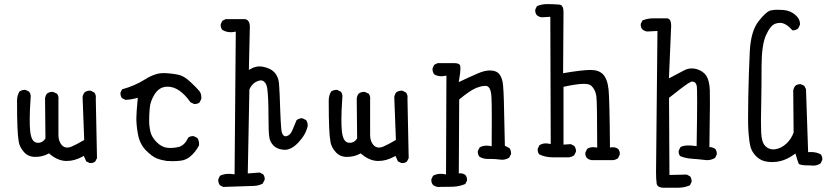

<svg xmlns="http://www.w3.org/2000/svg" viewBox="-20 -780 4040 924"><path d="M415 4.9Q429.2 4.9 438.5 -2.9L446.8 -19L440.9 -306.2Q441.4 -309.1 441.4 -311.5Q441.4 -325.7 433.6 -335L417 -343.3Q415 -343.8 413.1 -343.8Q397.9 -343.8 386.7 -335.4Q379.4 -325.7 377.4 -313L385.3 -106.4Q348.1 -84.5 323.7 -74.2Q313 -69.8 303.7 -69.8Q288.1 -69.8 277.3 -82Q261.2 -99.6 261.2 -130.9V-300.3Q261.7 -303.2 261.7 -305.7Q261.7 -319.8 254.4 -329.1L236.3 -337.4Q234.4 -337.9 232.4 -337.9Q217.3 -337.9 206.1 -329.6Q198.7 -319.8 196.8 -307.1L198.7 -113.8Q194.3 -107.9 191.4 -104.5Q179.7 -92.8 163.6 -92.8Q160.2 -92.8 156.7 -93.3Q129.9 -97.2 125 -151.9Q123 -170.9 123 -207.3Q123 -243.7 127.4 -310.1Q127.9 -313.5 127.9 -316.2Q127.9 -318.8 127.4 -322.8Q126 -331.5 120.1 -338.9L103.5 -347.2Q101.6 -347.7 98.6 -347.7Q95.7 -347.7 91.3 -346.7Q82 -345.7 73.7 -339.8Q62 -320.3 62 -295.9Q62 -211.9 64 -166.5Q65.9 -121.1 70.6 -95.9Q75.2 -70.8 96.2 -47.4Q116.7 -24.9 149.4 -24.9Q183.6 -24.9 211.4 -39.6L215.8 -42L219.7 -38.6Q256.8 -7.3 295.9 -5.4Q298.8 -5.4 301.8 -5.4Q338.4 -5.4 376.5 -25.9L383.3 -29.8L395 -3.4L411.1 4.4Q413.1 4.9 415 4.9Z M636.2 -210.9Q636.2 -177.7 643.1 -138.2Q651.4 -88.4 681.2 -57.6Q711.4 -26.9 733.6 -18.1Q755.9 -9.3 782.7 -5.4Q795.9 -4.4 811.8 -4.4Q827.6 -4.4 846.2 -6.3Q875 -8.8 897.9 -28.8Q921.4 -49.3 937.5 -79.6Q938 -84 938 -87.9Q938 -103.5 929.7 -116.2L913.1 -124.5Q911.1 -125 909.2 -125Q895 -125 885.7 -117.7Q868.7 -79.6 838.4 -72.3Q818.8 -67.9 800.8 -67.9Q792.5 -67.9 784.2 -68.8Q757.3 -72.3 733.6 -96.2Q710 -120.1 703.9 -146Q697.8 -171.9 697.8 -200.9Q697.8 -230 700.7 -261.2Q703.6 -292.5 723.1 -324.7Q743.7 -358.4 776.9 -362.3Q782.2 -362.8 787.1 -362.8Q843.8 -362.8 896.5 -288.1L913.1 -279.8Q915 -279.3 919.2 -279.3Q923.3 -279.3 929.2 -281Q935.1 -282.7 940.4 -287.1L948.7 -303.7Q949.2 -306.6 949.2 -310.5Q949.2 -314.5 948.2 -320.8Q946.3 -333.5 939 -342.3Q926.3 -357.4 898.2 -384Q870.1 -410.6 846.7 -418Q821.8 -425.3 775.4 -428.2Q772 -428.2 766.4 -428.2Q760.7 -428.2 751 -427.2Q741.2 -426.3 729.5 -422.4Q705.1 -415 679.7 -398.9Q627.4 -366.2 567.4 -350.1L560.1 -335Q559.6 -333 559.6 -331.1Q559.6 -316.9 567.4 -307.6L584 -299.3Q605.5 -299.8 632.8 -306.6L643.1 -309.6Q639.2 -270 637.7 -245.1Q636.2 -220.2 636.2 -210.9Z M1253.9 82Q1253.9 67.9 1246.1 58.6L1230 50.3L1172.4 54.7L1180.2 -349.1Q1193.8 -381.8 1224.6 -391.1Q1230 -393.1 1234.9 -393.1Q1245.6 -393.1 1252.9 -385.3Q1263.7 -375 1266.6 -350.1Q1272 -306.2 1272 -225.6Q1272 -146 1275.9 -120.1Q1279.3 -96.2 1297.1 -78.6Q1314.9 -61 1348.1 -59.1Q1349.6 -59.1 1351.1 -59.1Q1382.3 -59.1 1415.5 -93.8Q1451.2 -131.3 1460.4 -171.9Q1460.9 -174.8 1460.9 -176.3Q1460.9 -177.7 1460.7 -179.9Q1460.4 -182.1 1460 -185.3Q1459.5 -188.5 1458.5 -191.4Q1456.5 -197.3 1453.1 -202.1L1436.5 -210.4Q1434.6 -210.9 1430.7 -210.9Q1426.8 -210.9 1420.2 -208.7Q1413.6 -206.5 1407.2 -201.7Q1396 -175.3 1390.9 -162.6Q1385.7 -149.9 1383.8 -146.5Q1374.5 -128.9 1359.9 -125Q1357.4 -124 1355 -124Q1348.6 -124 1343.8 -128.9Q1335.4 -137.2 1333.5 -160.2Q1330.6 -192.9 1328.6 -249.5Q1325.7 -344.2 1322.8 -377Q1318.8 -422.4 1286.6 -443.4Q1272 -452.6 1251 -457.5Q1240.2 -460.4 1229.5 -460.4Q1208.5 -460.4 1189 -449.7L1177.7 -443.4L1182.1 -639.2Q1182.6 -644.5 1182.6 -648.9Q1182.6 -671.9 1172.9 -681.2Q1168 -686.5 1159.7 -688H1066.4L1050.3 -680.2L1042.5 -664.1Q1042 -662.1 1042 -660.2Q1042 -646 1049.8 -636.2Q1068.4 -625 1090.3 -625Q1098.1 -625 1106.4 -626.5L1114.7 -627.9L1108.9 59.1L1100.6 58.1Q1090.3 56.6 1081.1 56.6Q1057.6 56.6 1038.6 65.9L1030.8 82Q1030.3 84 1030.3 85.9Q1030.3 100.6 1038.1 111.3L1054.2 119.6L1201.7 114.7Q1224.6 113.8 1243.7 104L1253.4 85.9Q1253.9 84 1253.9 82Z M1915 4.9Q1929.2 4.9 1938.5 -2.9L1946.8 -19L1940.9 -306.2Q1941.4 -309.1 1941.4 -311.5Q1941.4 -325.7 1933.6 -335L1917 -343.3Q1915 -343.8 1913.1 -343.8Q1897.9 -343.8 1886.7 -335.4Q1879.4 -325.7 1877.4 -313L1885.3 -106.4Q1848.1 -84.5 1823.7 -74.2Q1813 -69.8 1803.7 -69.8Q1788.1 -69.8 1777.3 -82Q1761.2 -99.6 1761.2 -130.9V-300.3Q1761.7 -303.2 1761.7 -305.7Q1761.7 -319.8 1754.4 -329.1L1736.3 -337.4Q1734.4 -337.9 1732.4 -337.9Q1717.3 -337.9 1706.1 -329.6Q1698.7 -319.8 1696.8 -307.1L1698.7 -113.8Q1694.3 -107.9 1691.4 -104.5Q1679.7 -92.8 1663.6 -92.8Q1660.2 -92.8 1656.7 -93.3Q1629.9 -97.2 1625 -151.9Q1623 -170.9 1623 -207.3Q1623 -243.7 1627.4 -310.1Q1627.9 -313.5 1627.9 -316.2Q1627.9 -318.8 1627.4 -322.8Q1626 -331.5 1620.1 -338.9L1603.5 -347.2Q1601.6 -347.7 1598.6 -347.7Q1595.7 -347.7 1591.3 -346.7Q1582 -345.7 1573.7 -339.8Q1562 -320.3 1562 -295.9Q1562 -211.9 1564 -166.5Q1565.9 -121.1 1570.6 -95.9Q1575.2 -70.8 1596.2 -47.4Q1616.7 -24.9 1649.4 -24.9Q1683.6 -24.9 1711.4 -39.6L1715.8 -42L1719.7 -38.6Q1756.8 -7.3 1795.9 -5.4Q1798.8 -5.4 1801.8 -5.4Q1838.4 -5.4 1876.5 -25.9L1883.3 -29.8L1895 -3.4L1911.1 4.4Q1913.1 4.9 1915 4.9Z M2326.7 -15.1H2340.8Q2362.8 -15.1 2385.7 -12.2Q2391.1 -11.2 2396 -11.2Q2414.6 -11.2 2430.7 -21.5L2439 -38.1Q2439.5 -40 2439.5 -42Q2439.5 -56.6 2431.6 -67.4L2409.7 -78.6L2404.8 -296.4Q2403.8 -338.4 2400.9 -370.6Q2397.9 -402.8 2384.8 -420.9Q2370.1 -440.9 2337.9 -440.9Q2312 -440.9 2279.8 -426.8Q2241.2 -410.2 2187.5 -384.8L2189.9 -398.4Q2195.8 -432.1 2195.8 -450.7Q2195.8 -462.4 2193.8 -466.3Q2189 -475.6 2168 -476.1H2085.9L2069.8 -468.3L2062 -452.1Q2061.5 -450.2 2061.5 -448.2Q2061.5 -433.6 2069.3 -422.4Q2084.5 -413.1 2103.5 -413.1Q2111.3 -413.1 2119.6 -414.6L2128.4 -416L2126.5 59.6L2118.2 58.1Q2108.9 56.6 2100.6 56.6Q2080.1 56.6 2064 65.9L2056.2 82Q2055.7 84 2055.7 85.9Q2055.7 100.6 2064 109.9Q2073.7 117.7 2086.4 119.6Q2123 119.6 2158.2 118.7Q2190.4 117.7 2219.2 105.5L2227.1 89.8Q2227.5 87.9 2227.5 86.2Q2227.5 84.5 2227.3 82Q2227.1 79.6 2226.6 76.9Q2226.1 74.2 2225.1 71.3Q2223.1 65.9 2219.2 62Q2210 54.2 2195.3 54.2H2188L2189.9 -301.3Q2216.3 -323.2 2235.4 -336.2Q2254.4 -349.1 2269 -355.5Q2296.4 -366.7 2314.9 -366.7Q2316.4 -366.7 2318.4 -366.7Q2326.2 -366.2 2331.5 -360.4Q2343.8 -348.6 2345.2 -311Q2346.7 -278.8 2346.7 -211.4Q2346.7 -144 2346.2 -76.2L2337.4 -77.6Q2329.1 -79.1 2321.3 -79.1Q2302.7 -79.1 2288.1 -70.3L2279.8 -53.7Q2279.3 -51.8 2279.3 -49.8Q2279.3 -35.6 2287.1 -25.9Q2305.2 -15.1 2326.7 -15.1Z M2962.9 -39.1Q2962.9 -53.7 2955.1 -63Q2943.8 -71.3 2929.2 -71.3Q2926.3 -71.3 2915.5 -70.3Q2913.6 -304.7 2908.7 -349.6Q2903.3 -400.9 2881.3 -422.9Q2861.3 -443.4 2821.8 -443.4Q2782.2 -443.4 2689.9 -427.7L2691.9 -722.7Q2691.9 -750 2678.2 -756.3Q2675.3 -757.3 2671.4 -757.8Q2644 -760.3 2614.3 -760.3Q2586.9 -760.3 2564 -750.5L2556.2 -734.4Q2555.7 -732.4 2555.7 -730.5Q2555.7 -715.8 2564 -706.5Q2573.2 -698.7 2586.4 -696.8L2628.4 -699.2L2630.4 -86.9Q2617.2 -89.4 2613.3 -89.6Q2609.4 -89.8 2607.4 -89.8Q2605.5 -89.8 2602.8 -89.8Q2600.1 -89.8 2596.4 -89.1Q2592.8 -88.4 2589.4 -87.4Q2582 -85 2576.2 -81.1L2567.9 -64.5Q2567.4 -62.5 2567.4 -58.3Q2567.4 -54.2 2569.1 -48.3Q2570.8 -42.5 2575.2 -37.1Q2604 -22.9 2640.6 -22.9H2718.3Q2731 -24.4 2742.7 -32.2L2751.5 -48.8Q2752 -50.8 2752 -52.7Q2752 -66.9 2743.2 -78.1L2727.1 -86.4L2691.9 -84V-362.3Q2757.3 -376.5 2789.6 -376.5Q2815.9 -376.5 2825.7 -367.2Q2845.7 -348.1 2849.9 -317.4Q2854 -286.6 2854 -78.1V-69.8Q2840.3 -71.8 2835 -71.8Q2818.4 -71.8 2805.7 -63.5L2797.4 -46.9Q2796.9 -44.9 2796.9 -40.5Q2796.9 -36.1 2798.6 -30.3Q2800.3 -24.4 2805.2 -19Q2814.9 -11.2 2827.6 -9.3H2930.2Q2942.9 -10.7 2954.1 -18.6L2962.4 -35.2Q2962.9 -37.1 2962.9 -39.1Z M3137.2 48.8Q3137.2 82.5 3140.1 103Q3141.1 110.4 3145.5 114.7Q3153.8 123 3173.8 123.5H3241.7Q3273.4 123.5 3300.3 111.8L3308.1 95.7Q3308.6 93.8 3308.6 90.8Q3308.6 87.9 3307.6 84Q3306.6 75.2 3300.8 68.4L3284.7 60.1L3201.7 62L3199.7 -309.1Q3267.6 -363.3 3292 -378.9Q3298.8 -383.3 3303.2 -385.3Q3307.6 -387.2 3310.5 -387.2Q3313.5 -387.2 3314.9 -387.2Q3329.6 -385.3 3333.5 -364.7Q3335 -354.5 3335 -290.3Q3335 -226.1 3332.5 -76.7L3324.2 -77.6Q3307.6 -80.1 3293.9 -80.1Q3268.6 -80.1 3254.9 -72.3L3246.6 -55.7Q3246.1 -52.7 3246.1 -49.8Q3246.1 -37.1 3253.4 -28.8Q3278.8 -18.1 3309.1 -16.1Q3339.4 -14.2 3371.1 -10.3Q3377 -9.3 3381.3 -9.3Q3385.7 -9.3 3391.6 -9.8Q3397.5 -10.3 3405.5 -12.9Q3413.6 -15.6 3421.4 -20L3429.2 -36.1Q3429.7 -38.1 3429.7 -40Q3429.7 -54.7 3421.4 -64Q3408.7 -71.3 3401.4 -71.8H3394Q3396.5 -225.6 3396.5 -278.3Q3396.5 -331.1 3396 -346.7Q3394 -393.1 3378.4 -416.5Q3362.8 -439 3331.5 -447.8Q3319.8 -450.7 3309.1 -450.7Q3290.5 -450.7 3273.4 -441.9L3199.2 -402.8L3210 -656.2Q3210 -685.1 3195.8 -690.4Q3192.4 -691.9 3187.5 -691.9H3125Q3096.7 -691.9 3071.8 -681.6L3064 -666Q3063.5 -664.1 3063.5 -659.7Q3063.5 -655.3 3065.2 -649.4Q3066.9 -643.6 3071.8 -638.2Q3081.1 -630.4 3094.2 -628.4L3144 -630.9Z M3880.4 16.1Q3886.7 17.1 3893.1 17.1Q3912.6 17.1 3928.7 6.8L3937 -9.8Q3937.5 -11.7 3937.5 -13.7Q3937.5 -27.8 3929.7 -37.1Q3909.7 -48.3 3883.8 -48.3Q3879.9 -48.3 3869.1 -47.9L3858.9 -350.6L3851.1 -366.7L3835 -374.5Q3833 -375 3831.1 -375Q3816.4 -375 3807.1 -366.7Q3799.3 -356.9 3797.4 -344.2L3799.3 -142.1Q3787.6 -109.9 3763.7 -88.1Q3739.7 -66.4 3711.9 -62Q3706.5 -61 3701.7 -61Q3679.2 -61 3663.6 -76.7Q3653.8 -86.4 3648.9 -103Q3644 -119.6 3643.1 -143.1Q3642.1 -166.5 3642.1 -199.2Q3642.1 -231.9 3643.6 -295.2Q3645 -358.4 3645 -460.2Q3645 -562 3666 -609.9Q3688 -659.2 3712.9 -666.5Q3723.1 -669.9 3734.4 -669.9Q3761.7 -669.9 3793.5 -634.3Q3794.4 -633.8 3795.4 -633.8Q3810.1 -633.8 3821.3 -643.1L3829.6 -660.2Q3830.1 -663.1 3830.1 -665.5Q3830.1 -687.5 3809.6 -706.5Q3785.2 -729 3750 -731.9Q3736.3 -732.9 3728.3 -732.9Q3720.2 -732.9 3714.4 -732.9Q3701.7 -732.4 3689.9 -730Q3668 -725.6 3630.6 -677.7Q3593.3 -629.9 3588.4 -533.2Q3583.5 -436.5 3581.1 -313Q3580.1 -261.2 3580.1 -215.8Q3580.1 -170.4 3582 -143.6Q3585.4 -98.1 3591.8 -73.5Q3598.1 -48.8 3620.1 -26.9Q3642.1 -4.9 3674.8 -1.5Q3686 0 3696.8 0Q3718.3 0 3737.8 -5.4Q3767.6 -12.7 3799.3 -35.2L3808.1 -41Q3818.4 -4.4 3824.2 8.3Q3824.2 8.3 3824.7 8.8Q3827.6 11.7 3839.1 13.9Q3850.6 16.1 3872.1 16.1Q3876 16.1 3879.9 16.1Z"/></svg>

Font: Bakudai
Style: ExtraLight
Weight: 200
Version: Version 1.48